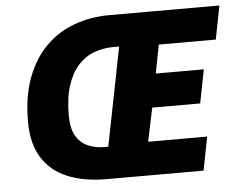

<svg xmlns="http://www.w3.org/2000/svg" viewBox="-48 -708 953 765"><g transform="rotate(-5 428.0 -325.0)"><path d="M348 0Q257 0 191.5 -27.5Q126 -55 91 -111.5Q56 -168 56 -256Q56 -355 83.5 -429Q111 -503 159.5 -552Q208 -601 274 -625.5Q340 -650 416 -650H856L830 -516H602L580 -402H772L746 -268H554L526 -134H762L736 0ZM352 -128H366L444 -522H420Q380 -522 343.5 -508.5Q307 -495 279.5 -464.5Q252 -434 236 -385.5Q220 -337 220 -266Q220 -215 237 -185Q254 -155 284 -141.5Q314 -128 352 -128Z"/></g></svg>

Font: Source Sans 3 ExtraLight Black
Style: Italic
Weight: 900
Italic angle: -11°
Version: Version 3.052;hotconv 1.1.0;makeotfexe 2.6.0